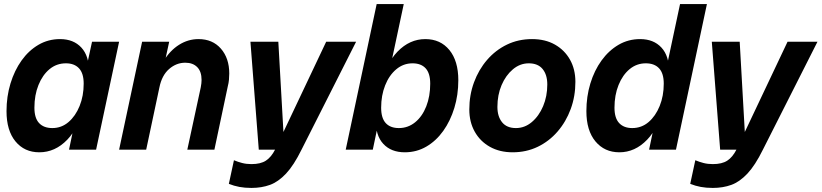

<svg xmlns="http://www.w3.org/2000/svg" viewBox="-20 -735 4035 943"><path d="M173 13Q100 13 56 -40.5Q12 -94 12 -189Q12 -261 31.5 -325Q51 -389 86 -438Q121 -487 169 -515Q217 -543 275 -543Q341 -543 379.5 -501.5Q418 -460 417 -383L393 -224Q370 -111 310.5 -49Q251 13 173 13ZM237 -106Q282 -106 316.5 -135.5Q351 -165 371 -214.5Q391 -264 391 -324Q391 -375 368 -399.5Q345 -424 304 -424Q258 -424 223.5 -395.5Q189 -367 169 -317.5Q149 -268 149 -206Q149 -155 172 -130.5Q195 -106 237 -106ZM319 0 348 -139 394 -265 403 -396 432 -530H565L452 0Z M565 0 678 -530H811L771 -346L735 -306Q750 -381 782.5 -434Q815 -487 859.5 -515Q904 -543 955 -543Q1024 -543 1065 -496Q1106 -449 1106 -374Q1106 -359 1104.5 -343Q1103 -327 1099 -312L1033 0H900L966 -306Q968 -317 969 -325.5Q970 -334 970 -342Q970 -384 948.5 -405.5Q927 -427 890 -427Q846 -427 810.5 -396Q775 -365 763 -306L698 0Z M1215 188Q1182 188 1155.5 183Q1129 178 1104 168L1129 52Q1148 60 1169 65.5Q1190 71 1215 71Q1260 71 1286 54Q1312 37 1331 0L1582 -530H1729L1461 0Q1423 77 1385 117.5Q1347 158 1306 173Q1265 188 1215 188ZM1251 0 1210 -530H1347L1377 0Z M1968 13Q1901 13 1862.5 -28.5Q1824 -70 1826 -147L1849 -306Q1873 -420 1932.5 -481.5Q1992 -543 2069 -543Q2143 -543 2187 -489.5Q2231 -436 2231 -341Q2231 -269 2211.5 -205Q2192 -141 2157 -92Q2122 -43 2074 -15Q2026 13 1968 13ZM1678 0 1830 -715H1963L1894 -391L1849 -265L1839 -134L1811 0ZM1939 -106Q1984 -106 2019 -134.5Q2054 -163 2073.5 -212.5Q2093 -262 2093 -324Q2093 -375 2070.5 -399.5Q2048 -424 2006 -424Q1961 -424 1926 -394.5Q1891 -365 1871.5 -315.5Q1852 -266 1852 -206Q1852 -155 1874.5 -130.5Q1897 -106 1939 -106Z M2498 13Q2434 13 2386 -14Q2338 -41 2311.5 -88.5Q2285 -136 2285 -197Q2285 -268 2308 -330.5Q2331 -393 2372.5 -441Q2414 -489 2470 -516Q2526 -543 2593 -543Q2658 -543 2705.5 -516Q2753 -489 2779.5 -442Q2806 -395 2806 -333Q2806 -262 2783 -199.5Q2760 -137 2718.5 -89Q2677 -41 2621 -14Q2565 13 2498 13ZM2514 -106Q2557 -106 2592 -135.5Q2627 -165 2647.5 -213.5Q2668 -262 2668 -320Q2668 -368 2645 -396Q2622 -424 2577 -424Q2534 -424 2499 -394.5Q2464 -365 2443.5 -317Q2423 -269 2423 -210Q2423 -163 2446 -134.5Q2469 -106 2514 -106Z M3022 13Q2949 13 2904.5 -40.5Q2860 -94 2860 -189Q2860 -261 2879.5 -325Q2899 -389 2934.5 -438Q2970 -487 3018 -515Q3066 -543 3124 -543Q3190 -543 3228.5 -501.5Q3267 -460 3266 -383L3242 -224Q3218 -111 3158.5 -49Q3099 13 3022 13ZM3085 -106Q3131 -106 3165.5 -135.5Q3200 -165 3220 -214.5Q3240 -264 3240 -324Q3240 -375 3217 -399.5Q3194 -424 3152 -424Q3107 -424 3072.5 -395.5Q3038 -367 3018 -317.5Q2998 -268 2998 -206Q2998 -155 3021 -130.5Q3044 -106 3085 -106ZM3168 0 3197 -139 3242 -265 3252 -396 3320 -715H3452L3300 0Z M3481 188Q3448 188 3421.5 183Q3395 178 3370 168L3395 52Q3414 60 3435 65.5Q3456 71 3481 71Q3526 71 3552 54Q3578 37 3597 0L3848 -530H3995L3727 0Q3689 77 3651 117.5Q3613 158 3572 173Q3531 188 3481 188ZM3517 0 3476 -530H3613L3643 0Z"/></svg>

Font: Radio Canada Big SemiBold
Style: Italic
Weight: 600
Italic angle: -12°
Designer: Étienne Aubert Bonn
Foundry: Coppers and Brasses
Version: Version 1.001